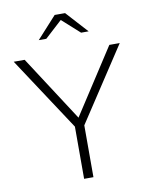

<svg xmlns="http://www.w3.org/2000/svg" viewBox="-98 -984 817 1054"><g transform="rotate(-10 310.5 -457.0)"><path d="M284 0V-291L15 -700H76L312 -336L548 -700H606L336 -289V0ZM407 -793 309 -881 213 -793H171L281 -914H339L449 -793Z"/></g></svg>

Font: Red Hat Text Light
Style: Regular
Weight: 300
Designer: Pentagram, MCKL
Foundry: Pentagram, MCKL
Version: Version 1.023; ttfautohint (v1.8.3)